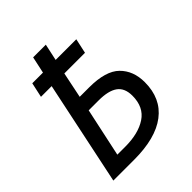

<svg xmlns="http://www.w3.org/2000/svg" viewBox="-200 -834 953 953"><g transform="rotate(-45 277.0 -357.0)"><path d="M41 0 156 -548H81L98 -626H173L192 -714H281L262 -626H407L390 -548H245L217 -412H283Q399 -412 448 -363.5Q497 -315 497 -235Q497 -121 417.5 -60.5Q338 0 187 0ZM202 -77Q294 -77 350 -114Q406 -151 406 -231Q406 -285 372.5 -309Q339 -333 271 -333H201L146 -77Z"/></g></svg>

Font: Noto Sans
Style: Italic
Weight: 400
Italic angle: -12°
Designer: Monotype Design Team
Foundry: Monotype Imaging Inc.
Version: Version 2.013; ttfautohint (v1.8.4.7-5d5b)